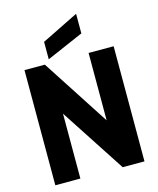

<svg xmlns="http://www.w3.org/2000/svg" viewBox="-141 -1093 984 1192"><g transform="rotate(-15 350.5 -497.5)"><path d="M637 -740H476V-307L195 -740H64V0H225V-417L497 0H637ZM227 -766 464 -869V-995L227 -878Z"/></g></svg>

Font: Malmofest
Style: Bold
Weight: 700
Designer: Jonny Pinhorn (Poppins), Kolossal
Version: Version 1.004;Glyphs 3.1.2 (3151)